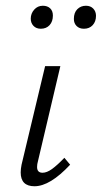

<svg xmlns="http://www.w3.org/2000/svg" viewBox="-20 -643 354 668"><path d="M52 -43Q52 -55 55 -70L137 -413H190L112 -82Q109 -72 109 -62Q109 -42 128 -42Q143 -42 161 -55Q179 -68 204 -94L224 -70Q154 5 100 5Q52 5 52 -43ZM87 -578Q87 -596 99 -609.5Q111 -623 129 -623Q145 -623 154.5 -614Q164 -605 164 -589Q164 -568 152.5 -555.5Q141 -543 122 -543Q106 -543 96.5 -553Q87 -563 87 -578ZM237 -577Q237 -599 249 -611Q261 -623 279 -623Q295 -623 304.5 -613Q314 -603 314 -588Q314 -568 302.5 -555.5Q291 -543 272 -543Q256 -543 246.5 -552.5Q237 -562 237 -577Z"/></svg>

Font: Ysabeau Semilight
Style: Italic
Weight: 300
Italic angle: -12°
Designer: Christian Thalmann (Catharsis Fonts)
Version: Version 0.003